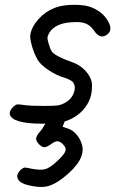

<svg xmlns="http://www.w3.org/2000/svg" viewBox="-20 -507 493 788"><path d="M99.6 253.9Q64.5 246.6 54.2 229Q50.8 223.1 50.8 216.8Q50.8 204.6 63.5 191.4Q71.8 183.6 77.6 181.6Q83 179.7 93.3 182.1Q126 189.5 146.5 189.5Q156.7 189.5 164.1 187.5Q185.5 182.6 216.8 152.3Q244.6 126 248.5 112.8Q249.5 109.9 249.5 106.9Q249.5 96.2 237.8 84.5Q225.6 72.8 215.3 72.8Q205.1 72.8 189 85Q172.4 96.7 162.1 97.2Q151.9 97.2 140.1 85Q127 72.3 128.4 60.5Q129.4 49.3 145.5 31.7Q152.8 23.4 162.1 7.3Q164.1 3.9 166 0.5Q156.7 1 148.4 0.5Q108.9 0.5 77.1 -4.9Q36.1 -12.2 23.9 -29.3Q20 -35.2 20 -42Q20 -54.2 33.7 -67.9Q43 -76.7 48.8 -78.1Q54.7 -79.6 73.2 -76.7Q84 -74.7 109.9 -73.2Q135.7 -72.3 161.1 -72.3Q201.7 -72.3 215.8 -74.2Q230 -76.2 244.6 -84Q272 -98.1 282.2 -124Q287.1 -135.7 287.1 -146Q287.1 -159.2 279.3 -169.9Q275.9 -174.3 265.1 -179.7Q254.9 -185.1 241.7 -189Q211.9 -197.3 178.7 -219.7Q145.5 -242.2 134.3 -261.7Q119.6 -288.1 110.8 -318.8Q104 -342.8 104 -357.9Q104 -361.8 104.5 -365.2Q110.8 -398.9 138.7 -429.2Q166.5 -460 204.1 -474.6Q235.8 -487.3 285.2 -487.3Q334 -487.3 360.8 -474.6Q384.3 -463.9 399.9 -449.7Q415.5 -435.5 425.8 -415.5Q433.1 -401.4 433.1 -390.1Q433.1 -387.2 432.6 -384.8Q430.7 -372.1 417 -363.3Q403.3 -354.5 390.6 -358.9Q377.4 -363.8 365.2 -382.3Q350.6 -403.3 330.1 -411.1Q315.4 -416.5 292.5 -416.5Q283.2 -416.5 272.5 -415.5Q239.3 -413.6 216.3 -402.3Q193.4 -391.1 182.1 -372.1Q175.8 -360.4 174.8 -353.5Q174.3 -346.7 178.7 -331.1Q181.2 -321.3 185.1 -311Q189.5 -300.3 192.4 -295.9Q198.2 -286.6 221.2 -274.9Q244.1 -262.7 278.3 -251Q301.3 -242.7 319.8 -227.1Q338.4 -210.9 349.1 -190.4Q355.5 -177.7 356.9 -167.5Q358.4 -156.7 356.9 -137.7Q353.5 -95.7 326.7 -62.5Q300.3 -29.3 256.3 -12.2Q251.5 -10.3 245.6 -8.8Q242.7 -1 236.8 13.2Q244.6 15.6 259.8 21Q279.3 27.3 294.4 45.4Q310.1 63.5 316.9 88.9Q319.3 97.7 319.3 106.9Q319.3 127.9 306.2 151.4Q287.1 185.1 242.2 220.7Q205.1 250 175.8 257.3Q164.1 260.3 149.4 260.3Q127.4 260.3 99.6 253.9Z"/></svg>

Font: Casuwalt
Style: Regular
Weight: 400
Designer: Walter E Stewart
Version: 0.1